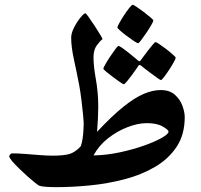

<svg xmlns="http://www.w3.org/2000/svg" viewBox="-20 -791 847 810"><path d="M759.3 -296.9Q759.3 -223.1 725.1 -171.6Q690.9 -120.1 633.5 -86.7Q576.2 -53.2 505.1 -34.7Q434.1 -16.1 359.6 -8.8Q285.2 -1.5 217.8 -1.5Q194.8 -1.5 176 -2.7Q157.2 -3.9 146 -7.3Q142.1 -8.8 128.2 -19.8Q114.3 -30.8 95.9 -47.1Q77.6 -63.5 60.1 -80.6Q42.5 -97.7 30.8 -111.6Q19 -125.5 19 -131.8Q19 -134.8 22.7 -139.4Q26.4 -144 32.2 -144Q55.7 -144 86.4 -141.6Q117.2 -139.2 148.2 -136.7Q179.2 -134.3 202.6 -134.3Q247.6 -134.3 272 -141.1Q296.4 -147.9 320.3 -173.3Q325.7 -187 328.4 -205.8Q331.1 -224.6 332 -241.9Q333 -259.3 333 -268.1Q333 -278.8 330.3 -308.3Q327.6 -337.9 323.2 -372.1Q318.8 -406.2 314.5 -429.7Q303.7 -486.3 292 -539.6Q280.3 -592.8 280.3 -631.8Q280.3 -651.4 292.7 -675.5Q305.2 -699.7 319.8 -717.3Q334.5 -734.9 339.8 -734.9Q342.8 -734.9 354 -719.2Q365.2 -703.6 378.9 -682.6Q392.6 -661.6 402.6 -644.8Q412.6 -627.9 412.6 -626Q401.9 -618.2 388.2 -599.4Q374.5 -580.6 374.5 -549.8Q374.5 -511.2 384.5 -456.1Q394.5 -400.9 394.5 -339.8Q394.5 -322.8 393.1 -290.3Q391.6 -257.8 389.6 -234.9Q452.6 -302.2 500.5 -340.6Q548.3 -378.9 586.4 -395Q624.5 -411.1 657.7 -411.1Q695.8 -411.1 718 -391.1Q740.2 -371.1 749.8 -344.2Q759.3 -317.4 759.3 -296.9ZM690.9 -235.8Q690.9 -243.2 666.5 -257.3Q642.1 -271.5 598.6 -271.5Q562.5 -271.5 518.8 -254.9Q475.1 -238.3 436 -207.8Q397 -177.2 374.5 -135.3Q427.7 -136.2 483.4 -147.9Q539.1 -159.7 586.2 -176.3Q633.3 -192.9 662.1 -209.2Q690.9 -225.6 690.9 -235.8ZM627 -704.6Q627 -700.7 618.4 -685.8Q609.9 -670.9 597.9 -653.1Q585.9 -635.3 575.9 -622.1Q565.9 -608.9 562.5 -608.9Q558.6 -608.9 544.9 -617.9Q531.2 -627 514.9 -639.2Q498.5 -651.4 486.8 -661.9Q475.1 -672.4 475.1 -675.3Q475.1 -678.7 483.4 -693.8Q491.7 -709 503.4 -726.8Q515.1 -744.6 525.6 -757.8Q536.1 -771 540.5 -771Q542.5 -771 555.9 -762.2Q569.3 -753.4 585.7 -741Q602.1 -728.5 614.5 -718Q627 -707.5 627 -704.6ZM721.2 -547.4Q721.2 -543.5 713.1 -528.8Q705.1 -514.2 693.6 -496.6Q682.1 -479 672.1 -466.1Q662.1 -453.1 658.7 -453.1Q656.7 -453.1 644 -461.9Q631.3 -470.7 616 -482.4Q600.6 -494.1 588.6 -503.2Q576.7 -512.2 576.2 -513.2Q571.3 -517.1 567.9 -517.1Q565.9 -517.1 562.5 -511.2Q562 -510.3 554 -498.8Q545.9 -487.3 535.2 -472.7Q524.4 -458 514.9 -446.8Q505.4 -435.5 502 -435.5Q499.5 -435.5 486.3 -444.6Q473.1 -453.6 456.8 -465.8Q440.4 -478 428.2 -488.3Q416 -498.5 416 -501.5Q416 -504.9 424.6 -520Q433.1 -535.2 445.1 -553Q457 -570.8 467 -584Q477.1 -597.2 479 -597.2Q483.9 -597.2 496.3 -588.4Q508.8 -579.6 523.4 -567.9Q538.1 -556.2 548.8 -547.1Q559.6 -538.1 560.1 -537.6Q565.4 -532.7 567.4 -532.7Q571.3 -532.7 576.2 -540Q576.7 -541 585 -552.2Q593.3 -563.5 604.2 -577.6Q615.2 -591.8 624.3 -602.5Q633.3 -613.3 635.7 -613.3Q639.6 -613.3 653.1 -604.2Q666.5 -595.2 682.4 -583Q698.2 -570.8 709.7 -560.5Q721.2 -550.3 721.2 -547.4Z"/></svg>

Font: Scheherazade New
Style: Bold
Weight: 700
Designer: SIL International
Foundry: SIL International
Version: Version 4.000